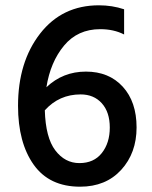

<svg xmlns="http://www.w3.org/2000/svg" viewBox="-20 -691 575 724"><path d="M358 -581Q273 -581 221.5 -519Q170 -457 155 -362Q217 -421 304 -421Q391 -421 443 -364Q495 -307 495 -210.5Q495 -114 437 -50.5Q379 13 282 13Q166 13 107 -70Q48 -153 48 -292Q48 -457 131 -564Q214 -671 353 -671Q403 -671 448 -656V-561Q409 -581 358 -581ZM284 -335Q203 -335 149 -275Q152 -172 188.5 -124Q225 -76 279.5 -76Q334 -76 364 -114Q394 -152 394 -210Q394 -268 364 -301.5Q334 -335 284 -335Z"/></svg>

Font: Hind Medium
Style: Regular
Weight: 500
Designer: Manushi Parikh, Satya Rajpurohit
Foundry: Indian Type Foundry
Version: Version 1.201;PS 1.0;hotconv 1.0.78;makeotf.lib2.5.61930; tt